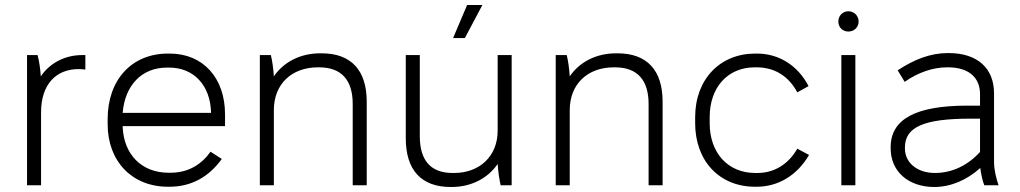

<svg xmlns="http://www.w3.org/2000/svg" viewBox="-20 -740 4076 767"><path d="M88 0H144V-291C144 -403 204 -464 294 -464C302 -464 316 -463 321 -462V-520H308C238 -520 178 -487 143 -435C141 -466 136 -499 130 -520H88Z M651 6H657C745 6 815 -34 866 -105L821 -134C786 -84 733 -50 662 -50H653C546 -50 474 -123 470 -234V-236H879V-283C879 -429 791 -526 658 -526H651C506 -526 410 -421 410 -264V-244C410 -96 507 6 651 6ZM470 -289C479 -399 546 -470 647 -470H656C754 -470 820 -399 823 -292V-289Z M1018 0H1074V-300C1074 -405 1146 -471 1250 -471H1255C1345 -471 1389 -419 1389 -325V0H1445V-334C1445 -459 1383 -527 1265 -527H1259C1179 -527 1113 -492 1074 -435C1072 -468 1067 -500 1062 -520H1018Z M1837 -588 1907 -720H1846L1790 -588ZM1780 7H1784C1863 7 1929 -28 1968 -85C1970 -54 1975 -21 1980 0H2024V-520H1968V-218C1968 -115 1895 -49 1794 -49H1788C1699 -49 1657 -101 1657 -196V-520H1601V-187C1601 -62 1662 7 1780 7Z M2200 0H2256V-300C2256 -405 2328 -471 2432 -471H2437C2527 -471 2571 -419 2571 -325V0H2627V-334C2627 -459 2565 -527 2447 -527H2441C2361 -527 2295 -492 2256 -435C2254 -468 2249 -500 2244 -520H2200Z M2996 6H3003C3089 6 3165 -40 3212 -121L3165 -146C3129 -83 3072 -49 3006 -49H2997C2888 -49 2815 -129 2815 -248V-272C2815 -391 2887 -471 2995 -471H3003C3073 -471 3130 -437 3165 -371L3210 -396C3167 -479 3091 -526 3004 -526H2997C2856 -526 2757 -423 2757 -272V-248C2757 -97 2854 6 2996 6Z M3369 -614C3392 -614 3410 -631 3410 -654C3410 -677 3392 -695 3369 -695C3346 -695 3329 -677 3329 -654C3329 -631 3346 -614 3369 -614ZM3341 0H3397V-520H3341Z M3712 7C3777 7 3842 -20 3896 -69C3899 -45 3905 -17 3912 0H3969C3960 -25 3951 -63 3951 -92V-367C3951 -467 3885 -528 3770 -528H3766C3696 -528 3631 -502 3566 -459L3594 -413C3646 -450 3707 -471 3762 -471H3767C3848 -471 3895 -432 3895 -364V-318H3844C3638 -318 3538 -264 3538 -152V-147C3538 -55 3609 7 3712 7ZM3715 -49C3645 -49 3595 -89 3595 -147V-151C3595 -233 3672 -266 3856 -266H3895V-133C3847 -80 3784 -49 3715 -49Z"/></svg>

Font: Fixel Text Light
Style: Regular
Weight: 300
Width: 4
Designer: AlfaBravo + MacPaw
Foundry: Kyrylo Tkachov, Marchela Mozhyna, Serhii Makarenko, Maria Weinstein, Zakhar Kryvoshyya
Version: Version 1.211